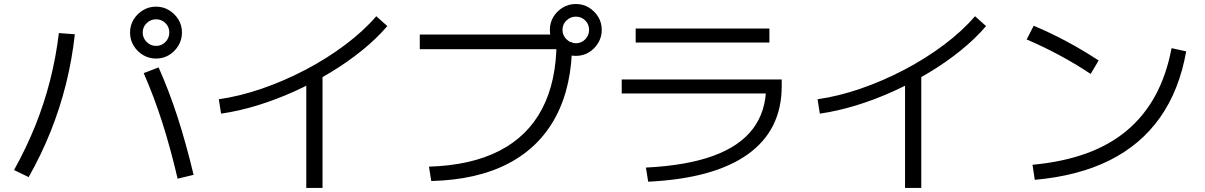

<svg xmlns="http://www.w3.org/2000/svg" viewBox="-20 -875 6040 962"><path d="M870 20.3Q834.3 -132.3 793.3 -260.8Q752.3 -389.3 700 -508.6L774.7 -537.3Q828 -417.3 870.2 -286.8Q912.4 -156.3 950 1ZM50.3 -23Q111.6 -133 156.5 -244.5Q201.3 -356 230.8 -471.7Q260.3 -587.3 275 -709.3L355 -703.3Q341 -576 310.7 -454.7Q280.4 -333.3 234 -217.1Q187.7 -101 123.7 12.4ZM761.7 -581.6Q726.2 -581.6 696.6 -599.3Q667.1 -617 649.4 -646.5Q631.6 -676 631.6 -711.4Q631.6 -748 649.3 -777Q667 -806.1 696.5 -823.9Q726 -841.7 761.4 -841.7Q798 -841.7 827 -823.9Q856.1 -806.2 873.9 -777.3Q891.7 -748.3 891.7 -711.7Q891.7 -676.2 873.9 -646.6Q856.2 -617.1 827.3 -599.4Q798.3 -581.6 761.7 -581.6ZM761.9 -645Q790 -645 809.1 -664.8Q828.3 -684.7 828.3 -711.9Q828.3 -740 809.1 -759.1Q790 -778.3 761.9 -778.3Q734.7 -778.3 714.8 -759.1Q695 -740 695 -711.9Q695 -684.7 714.8 -664.8Q734.7 -645 761.9 -645Z M1076.3 -377.7Q1181.6 -392.7 1293.1 -431.2Q1404.6 -469.7 1511.8 -526Q1619 -582.4 1710.1 -650.9Q1801.3 -719.3 1865.3 -793.7L1920.7 -744.3Q1867 -681.6 1794.2 -622.6Q1721.3 -563.6 1635.5 -511.8Q1549.7 -460 1457 -418Q1364.3 -376 1270.3 -347.1Q1176.3 -318.3 1087.7 -305.6ZM1514.6 66.7V-505.7H1596V66.7Z M2129.3 -40Q2340 -46.4 2482.1 -119.4Q2624.3 -192.4 2696.5 -330.4Q2768.6 -468.3 2768.6 -668.7L2806.7 -628.6H2083.3V-702H2800V-664H2846.7Q2846.4 -444 2765 -290.8Q2683.7 -137.7 2526.7 -55.7Q2369.7 26.3 2140.7 32ZM2865 -595Q2829.5 -595 2800 -612.6Q2770.4 -630.3 2752.7 -659.8Q2735 -689.3 2735 -724.7Q2735 -761.3 2752.6 -790.4Q2770.3 -819.4 2799.8 -837.2Q2829.3 -855 2864.7 -855Q2901.3 -855 2930.4 -837.3Q2959.4 -819.5 2977.2 -790.6Q2995 -761.6 2995 -725Q2995 -689.5 2977.3 -660Q2959.5 -630.4 2930.6 -612.7Q2901.6 -595 2865 -595ZM2865.3 -658.3Q2893.3 -658.3 2912.4 -678.2Q2931.6 -698 2931.6 -725.3Q2931.6 -753.3 2912.4 -772.4Q2893.3 -791.6 2865.3 -791.6Q2838 -791.6 2818.2 -772.4Q2798.3 -753.3 2798.3 -725.3Q2798.3 -698 2818.2 -678.2Q2838 -658.3 2865.3 -658.3Z M3216.3 -35.4Q3419.3 -45.4 3552.8 -93.9Q3686.3 -142.4 3752.4 -229.8Q3818.6 -317.3 3818.6 -443.3L3855.3 -406.6H3095V-476.7H3896.7V-443.3Q3896.7 -223.6 3727 -102.1Q3557.3 19.4 3227.7 35.4ZM3165 -662V-732H3835V-662Z M4076.3 -377.7Q4181.6 -392.7 4293.1 -431.2Q4404.6 -469.7 4511.8 -526Q4619 -582.4 4710.1 -650.9Q4801.3 -719.3 4865.3 -793.7L4920.7 -744.3Q4867 -681.6 4794.2 -622.6Q4721.3 -563.6 4635.5 -511.8Q4549.7 -460 4457 -418Q4364.3 -376 4270.3 -347.1Q4176.3 -318.3 4087.7 -305.6ZM4514.6 66.7V-505.7H4596V66.7Z M5153.3 -49.4Q5304 -63.4 5422.1 -106Q5540.3 -148.7 5626.6 -221.4Q5713 -294 5768.8 -396.7Q5824.6 -499.3 5850 -633.7L5923.3 -617.7Q5889 -423.3 5792.5 -286.5Q5696 -149.7 5539 -71.5Q5382 6.7 5164.7 26ZM5444.7 -504.6Q5365.7 -557 5285.8 -599.6Q5206 -642.3 5124 -677.3L5159.3 -746Q5324.7 -676.7 5484.7 -572Z"/></svg>

Font: M PLUS 1 Thin
Style: Regular
Weight: 100
Designer: Coji Morishita
Foundry: UNDERFOREST DESIGN
Version: Version 1.001